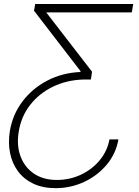

<svg xmlns="http://www.w3.org/2000/svg" viewBox="-20 -748 713 983"><path d="M586.4 -34.2Q573.2 39.6 525.9 95.7Q478.5 151.9 410.2 183.6Q341.8 215.3 264.6 215.3Q198.7 215.3 150.1 192.1Q101.6 168.9 71.8 128.4Q42 87.9 31.5 35.2Q21 -17.6 30.3 -76.2Q44.4 -161.6 95 -228.5Q145.5 -295.4 222.4 -335.4Q299.3 -375.5 391.6 -379.4L392.6 -383.3L154.3 -692.9L160.2 -727.5H662.1L654.8 -684.6H210.4L211.4 -691.4L451.2 -380.9L445.3 -340.8H404.8Q320.8 -337.9 250.7 -304Q180.7 -270 134.8 -211.4Q88.9 -152.8 76.2 -75.7Q64 -4.4 85 52Q106 108.4 153.8 140.9Q201.7 173.3 270.5 173.3Q336.4 173.3 393.6 146.7Q450.7 120.1 490 73Q529.3 25.9 540.5 -34.2Z"/></svg>

Font: Inter 20pt ExtraLight
Style: Italic
Weight: 250
Italic angle: -9.3988°
Version: Version 4.001;git-66647c0bb